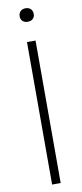

<svg xmlns="http://www.w3.org/2000/svg" viewBox="-101 -947 417 982"><g transform="rotate(-10 108.0 -456.0)"><path d="M86 0V-740H130.5V0ZM108.5 -841.5Q92 -841.5 82 -850.8Q72 -860 72 -876Q72 -892 82 -901.8Q92 -911.5 108.5 -911.5Q125 -911.5 135 -901.8Q145 -892 145 -876Q145 -860 135 -850.8Q125 -841.5 108.5 -841.5Z"/></g></svg>

Font: Encode Sans SmCnd XLt
Style: Regular
Weight: 200
Width: 4
Designer: Multiple Designers
Foundry: Impallari Type
Version: Version 3.002; ttfautohint (v1.8.3) -l 8 -r 50 -G 200 -x 14 